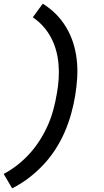

<svg xmlns="http://www.w3.org/2000/svg" viewBox="-47 -861 567 1042"><path d="M19 161 -27 83Q14 61 50.5 32Q87 3 117.5 -31.5Q148 -66 172.5 -105.5Q197 -145 214.5 -185.5Q232 -226 243.5 -269.5Q255 -313 262 -356Q269 -395 271.5 -434.5Q274 -474 270.5 -513.5Q267 -553 257 -589Q247 -625 229 -658.5Q211 -692 186.5 -719Q162 -746 131 -767L185 -841Q224 -817 256 -785Q288 -753 312 -713Q336 -673 350 -629Q364 -585 369.5 -537Q375 -489 372 -440Q369 -391 361 -342Q353 -293 339 -243Q325 -193 304.5 -145.5Q284 -98 255 -52.5Q226 -7 189.5 32Q153 71 110 104Q67 137 19 161Z"/></svg>

Font: Iosevka Slab Semibold Oblique
Style: Regular
Weight: 600
Italic angle: -9°
Monospace: yes
Designer: Belleve Invis
Foundry: Belleve Invis
Version: Version 11.1.1; ttfautohint (v1.8.3)